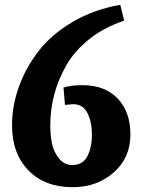

<svg xmlns="http://www.w3.org/2000/svg" viewBox="-20 -767 592 798"><path d="M323 -413Q416 -413 469 -357.5Q522 -302 522 -208Q522 -111 452.5 -50Q383 11 282 11Q166 11 98 -59Q30 -129 30 -246Q30 -327 58.5 -406.5Q87 -486 141 -555.5Q195 -625 283 -676.5Q371 -728 480 -747L496 -681Q414 -654 352.5 -605.5Q291 -557 256.5 -497Q222 -437 205.5 -374Q189 -311 189 -246Q189 -205 196 -170.5Q203 -136 225 -108.5Q247 -81 281 -81Q324 -81 343 -117.5Q362 -154 362 -208Q362 -260 343.5 -297Q325 -334 284 -334L250 -331L244 -403Q274 -413 323 -413Z"/></svg>

Font: Andada
Style: Bold
Weight: 700
Designer: Carolina Giovagnoli
Foundry: Carolina Giovagnoli
Version: Version 1.003